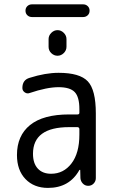

<svg xmlns="http://www.w3.org/2000/svg" viewBox="-20 -872 540 901"><path d="M370.1 -792H129.9Q117.2 -792 108.4 -800.3Q99.6 -808.6 99.6 -821.8Q99.6 -835 108.4 -843.3Q117.2 -851.6 129.9 -851.6H370.1Q382.8 -851.6 391.6 -843.3Q400.4 -835 400.4 -821.8Q400.4 -808.6 391.6 -800.3Q382.8 -792 370.1 -792ZM208 -688.5Q208 -705.1 220.7 -717.8Q233.4 -730.5 250 -730.5Q266.6 -730.5 279.3 -717.8Q292 -705.1 292 -688.5V-652.3Q292 -635.7 279.3 -623Q266.6 -610.4 250 -610.4Q233.4 -610.4 220.7 -622.6Q208 -634.8 208 -652.3ZM304.7 -275.4Q134.8 -275.4 134.8 -150.4Q134.8 -105.5 157.2 -81.1Q179.7 -56.6 219.7 -56.6Q278.3 -56.6 315.4 -105Q352.5 -153.3 352.5 -240.2V-265.6Q352.5 -274.4 343.8 -275.4ZM205.1 9.8Q139.6 9.8 99.6 -31.7Q59.6 -73.2 59.6 -144.5Q59.6 -235.4 121.1 -285.2Q182.6 -335 304.7 -335H343.8Q352.5 -335 352.5 -342.8V-360.4Q352.5 -417 330.6 -439.9Q308.6 -462.9 254.9 -462.9Q200.2 -462.9 119.1 -435.5Q107.4 -430.7 96.2 -438.5Q85 -446.3 85 -459Q85 -497.1 119.1 -506.8Q193.4 -530.3 254.9 -530.3Q354.5 -530.3 392.1 -490.2Q429.7 -450.2 429.7 -339.8V-36.1Q429.7 -21.5 419.4 -10.7Q409.2 0 394 0Q378.9 0 368.7 -10.7Q358.4 -21.5 357.4 -36.1L356.4 -74.2Q356.4 -75.2 355.5 -75.2Q353.5 -75.2 352.5 -74.2Q305.7 9.8 205.1 9.8Z"/></svg>

Font: Rounded Mgen+ 1m regular
Style: Regular
Weight: 400
Designer: [Source Han Sans]
Ryoko NISHIZUKA  (kana & ideographs); Paul D. Hunt (Latin, Greek & Cyrillic); Wenlong ZHANG  (bopomofo
Version: Version 1.059.20150602